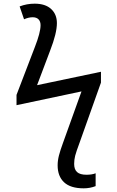

<svg xmlns="http://www.w3.org/2000/svg" viewBox="-20 -786 640 1046"><path d="M294 115Q294 89 301 61.5Q308 34 323 -7L424 -288L70 -213V-269L170 -530Q201 -609 201 -649Q201 -669 190 -680.5Q179 -692 158 -692Q136 -692 111 -681L87 -751Q126 -766 169 -766Q227 -766 258.5 -737Q290 -708 290 -660Q290 -605 253 -510L182 -322L530 -395V-336L414 -10Q395 41 389.5 62.5Q384 84 384 107Q384 137 400 151.5Q416 166 451 166Q481 166 501 158V228Q470 240 436 240Q364 240 329 207Q294 174 294 115Z"/></svg>

Font: Noto Sans Mono UI
Style: Regular
Weight: 400
Monospace: yes
Designer: Monotype Design team
Foundry: Monotype Imaging Inc.
Version: Version 1.000